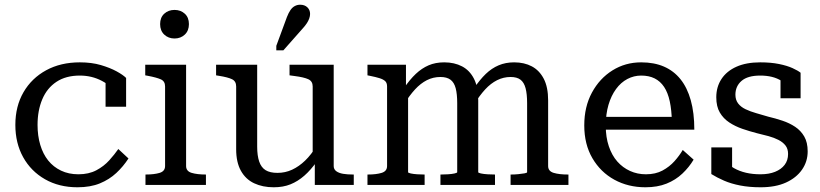

<svg xmlns="http://www.w3.org/2000/svg" viewBox="-20 -783 3474 813"><path d="M312 -45Q356 -45 388 -62Q420 -79 442.5 -104Q465 -129 481 -152L524 -112Q502 -78 472.5 -50.5Q443 -23 403 -6.5Q363 10 308 10Q230 10 170.5 -24Q111 -58 78 -117.5Q45 -177 45 -254Q45 -333 79.5 -392.5Q114 -452 175.5 -485.5Q237 -519 318 -519Q368 -519 407 -507.5Q446 -496 473.5 -481Q501 -466 514 -453V-331H427V-444Q438 -442 447 -437.5Q456 -433 462.5 -425.5Q469 -418 471.5 -408Q474 -398 472 -385Q454 -418 411.5 -440.5Q369 -463 318 -463Q259 -463 219 -436.5Q179 -410 159 -362.5Q139 -315 139 -254Q139 -208 150.5 -169.5Q162 -131 184 -103.5Q206 -76 238.5 -60.5Q271 -45 312 -45Z M719 -620Q693 -620 675.5 -636.5Q658 -653 658 -681Q658 -709 675.5 -725Q693 -741 719 -741Q745 -741 762.5 -725Q780 -709 780 -681Q780 -653 762.5 -636.5Q745 -620 719 -620ZM768 -509V-80Q768 -58 791.5 -51Q815 -44 851 -44H852V0H596V-44H597Q633 -44 656 -51Q679 -58 679 -80V-417Q679 -439 661 -447Q643 -455 606 -462L595 -464V-509Z M1069 -509V-162Q1069 -124 1077.5 -99Q1086 -74 1104.5 -62.5Q1123 -51 1155 -51Q1188 -51 1217 -64.5Q1246 -78 1272 -103Q1298 -128 1321 -166L1322 -100Q1296 -63 1268.5 -39Q1241 -15 1210 -2.5Q1179 10 1139 10Q1092 10 1056 -7Q1020 -24 1000 -60Q980 -96 980 -151V-417Q980 -439 962.5 -447.5Q945 -456 907 -462L895 -464V-509ZM1393 -509V-80Q1393 -66 1404 -58Q1415 -50 1433 -47Q1451 -44 1475 -44H1478V0H1313V-104L1304 -117V-417Q1304 -439 1285.5 -447.5Q1267 -456 1228 -461L1206 -464V-509ZM1195 -711Q1202 -729 1210 -740.5Q1218 -752 1228.5 -757.5Q1239 -763 1251 -763Q1270 -763 1281.5 -752Q1293 -741 1293 -724Q1293 -715 1289.5 -705Q1286 -695 1279.5 -685Q1273 -675 1264 -665L1180 -570H1150V-589Z M1536 0V-44H1538Q1573 -44 1596 -51Q1619 -58 1619 -80V-417Q1619 -432 1611 -439.5Q1603 -447 1587 -452Q1571 -457 1546 -462L1536 -464V-509H1699V-405L1708 -393V-54Q1708 -51 1719.5 -48.5Q1731 -46 1747 -45Q1763 -44 1776 -44H1778V0ZM2076 0H1845V-44H1847Q1861 -44 1877 -45Q1893 -46 1904.5 -48.5Q1916 -51 1916 -54V-346Q1916 -385 1909.5 -409.5Q1903 -434 1887.5 -445.5Q1872 -457 1845 -457Q1814 -457 1787.5 -443.5Q1761 -430 1737.5 -404.5Q1714 -379 1691 -342L1690 -409Q1715 -446 1740.5 -470Q1766 -494 1795 -506.5Q1824 -519 1861 -519Q1904 -519 1936.5 -502Q1969 -485 1987 -449.5Q2005 -414 2005 -358V-54Q2005 -51 2016.5 -48.5Q2028 -46 2044.5 -45Q2061 -44 2075 -44H2076ZM2387 0H2142V-44H2145Q2159 -44 2174.5 -45.5Q2190 -47 2201 -49Q2212 -51 2212 -54V-346Q2212 -385 2205.5 -409.5Q2199 -434 2184 -445.5Q2169 -457 2142 -457Q2112 -457 2085 -443.5Q2058 -430 2034.5 -404.5Q2011 -379 1988 -342L1987 -409Q2012 -446 2037 -470Q2062 -494 2091.5 -506.5Q2121 -519 2157 -519Q2200 -519 2232 -502Q2264 -485 2282.5 -449.5Q2301 -414 2301 -358V-80Q2301 -58 2324.5 -51Q2348 -44 2384 -44H2387Z M2545 -250Q2545 -202 2558 -163.5Q2571 -125 2594 -99Q2617 -73 2648 -59Q2679 -45 2715 -45Q2756 -45 2785.5 -61Q2815 -77 2836 -100.5Q2857 -124 2871 -148L2917 -107Q2898 -75 2869.5 -48Q2841 -21 2802.5 -5.5Q2764 10 2713 10Q2640 10 2581.5 -22Q2523 -54 2488.5 -113Q2454 -172 2454 -252Q2454 -331 2486.5 -391Q2519 -451 2573.5 -485Q2628 -519 2695 -519Q2750 -519 2791.5 -501Q2833 -483 2861.5 -447.5Q2890 -412 2905 -358.5Q2920 -305 2920 -234H2527V-288H2853L2825 -267Q2824 -317 2816 -354Q2808 -391 2792 -415Q2776 -439 2752 -451Q2728 -463 2695 -463Q2664 -463 2636.5 -448.5Q2609 -434 2588.5 -406Q2568 -378 2556.5 -339Q2545 -300 2545 -250Z M3317 -131Q3317 -153 3306 -167Q3295 -181 3276.5 -190.5Q3258 -200 3234.5 -206.5Q3211 -213 3185 -219Q3154 -227 3123.5 -237.5Q3093 -248 3068 -264.5Q3043 -281 3028 -306.5Q3013 -332 3013 -371Q3013 -415 3035 -448.5Q3057 -482 3098.5 -500.5Q3140 -519 3199 -519Q3244 -519 3278.5 -512Q3313 -505 3336 -494.5Q3359 -484 3370 -475V-367H3285V-461Q3296 -461 3303 -457.5Q3310 -454 3314.5 -447Q3319 -440 3320 -431.5Q3321 -423 3318 -412Q3307 -429 3289 -440.5Q3271 -452 3248.5 -457.5Q3226 -463 3199 -463Q3146 -463 3120 -440.5Q3094 -418 3094 -382Q3094 -360 3105.5 -345Q3117 -330 3137 -320.5Q3157 -311 3181.5 -304Q3206 -297 3233 -289Q3263 -282 3293 -272Q3323 -262 3347 -246Q3371 -230 3385.5 -205Q3400 -180 3400 -142Q3400 -99 3376 -64.5Q3352 -30 3308 -10Q3264 10 3201 10Q3153 10 3114.5 2.5Q3076 -5 3046 -18Q3016 -31 2992 -46V-159H3080V-33Q3065 -42 3057.5 -50.5Q3050 -59 3047 -68Q3044 -77 3045 -86Q3046 -95 3049 -105Q3065 -84 3088 -71Q3111 -58 3139 -51.5Q3167 -45 3200 -45Q3236 -45 3262 -55.5Q3288 -66 3302.5 -85Q3317 -104 3317 -131Z"/></svg>

Font: Roboto Serif 28pt
Style: Regular
Weight: 400
Designer: Greg Gazdowicz
Foundry: Commercial Type
Version: Version 1.008